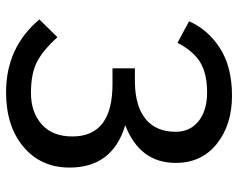

<svg xmlns="http://www.w3.org/2000/svg" viewBox="-94 -662 766 617"><g transform="rotate(90 288.5 -353.0)"><path d="M42 -97C102 -25.7 180 10 276 10C348.7 10 407.2 -8.7 451.5 -46C495.8 -83.3 518 -132.7 518 -194C518 -286 472.7 -345.7 382 -373C462.7 -404.3 503 -458.3 503 -535C503 -590.3 482.7 -634.3 442 -667C401.3 -699.7 349.7 -716 287 -716C224.3 -716 173 -702.8 133 -676.5C93 -650.2 64.7 -617.3 48 -578L117 -541C135.7 -576.3 157.2 -601 181.5 -615C205.8 -629 237.5 -636 276.5 -636C315.5 -636 346.3 -626.8 369 -608.5C391.7 -590.2 403 -565.7 403 -535C403 -493 389.3 -460.8 362 -438.5C334.7 -416.2 295.3 -404.7 244 -404H199V-332H250C362 -332 418 -289 418 -203C418 -160.3 405 -127.5 379 -104.5C353 -81.5 319.5 -70 278.5 -70C237.5 -70 204.7 -76.2 180 -88.5C155.3 -100.8 128.3 -123 99 -155Z"/></g></svg>

Font: Telex Regular
Style: Regular
Weight: 400
Designer: Andres Torresi
Foundry: Andres Torresi
Version: Version 1.001